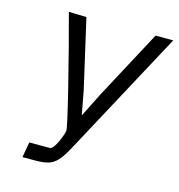

<svg xmlns="http://www.w3.org/2000/svg" viewBox="-108 -823 853 917"><g transform="rotate(15 318.5 -364.0)"><path d="M99 -76H200.5Q210.5 -76 222.2 -94.2Q234 -112.5 243.5 -136.8Q253 -161 255.5 -175Q257.5 -188 210.5 -377.8Q163.5 -567.5 120 -727.5L207.5 -725L285.5 -384L307 -268H309L366.5 -383L549.5 -725H637L298.5 -97Q276 -55.5 256.5 -35Q237 -14.5 212.8 -7.2Q188.5 0 148 0H85.5Z"/></g></svg>

Font: JuliaMono
Style: Italic
Weight: 400
Italic angle: -9°
Monospace: yes
Designer: cormullion
Foundry: corm
Version: Version 0.057; ttfautohint (v1.8.4)